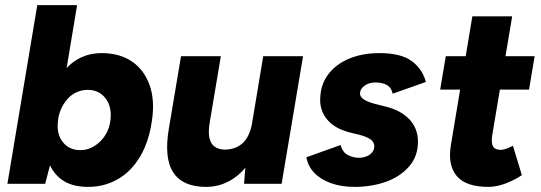

<svg xmlns="http://www.w3.org/2000/svg" viewBox="-20 -720 2118 752"><path d="M9 0 126 -700H282L181 -93L157 0ZM377 -512Q449 -512 497 -479Q545 -446 566 -386.5Q587 -327 575 -247Q567 -189 546.5 -141.5Q526 -94 493.5 -59.5Q461 -25 418 -6.5Q375 12 325 12Q255 12 214.5 -22Q174 -56 161.5 -115.5Q149 -175 160 -252Q168 -314 186.5 -362.5Q205 -411 233 -444.5Q261 -478 297.5 -495Q334 -512 377 -512ZM324 -368Q300 -368 279.5 -358.5Q259 -349 244 -332Q229 -315 219 -292.5Q209 -270 207 -245Q201 -195 226 -163.5Q251 -132 295 -132Q318 -132 338.5 -142Q359 -152 375 -168.5Q391 -185 401 -207Q411 -229 413 -254Q418 -304 392.5 -336Q367 -368 324 -368Z M936 0 943 -92 1011 -500H1167L1083 0ZM645 -238 689 -500H845L802 -244ZM802 -244Q795 -205 800 -181Q805 -157 820 -146Q835 -135 858 -134Q903 -134 930.5 -159.5Q958 -185 967 -236L1013 -235Q1000 -156 967.5 -101Q935 -46 888.5 -17Q842 12 787 12Q696 12 659 -44Q622 -100 641 -214L646 -244Z M1369 12Q1317 12 1276.5 -2.5Q1236 -17 1211 -43Q1186 -69 1180 -104L1314 -152Q1322 -123 1343 -112.5Q1364 -102 1385 -102Q1400 -102 1414 -107Q1428 -112 1437 -122.5Q1446 -133 1446 -147Q1446 -163 1432 -173.5Q1418 -184 1388 -192L1347 -202Q1291 -217 1262.5 -250.5Q1234 -284 1234 -328Q1234 -385 1263.5 -426Q1293 -467 1345.5 -489.5Q1398 -512 1466 -512Q1551 -512 1593 -480.5Q1635 -449 1648 -399L1518 -353Q1513 -377 1495.5 -387Q1478 -397 1449 -397Q1426 -397 1408 -384.5Q1390 -372 1390 -353Q1390 -341 1404.5 -331Q1419 -321 1449 -313L1489 -303Q1550 -288 1583.5 -252.5Q1617 -217 1617 -165Q1617 -107 1581.5 -67Q1546 -27 1490 -7.5Q1434 12 1369 12Z M1893 12Q1805 12 1769 -30.5Q1733 -73 1746 -152L1830 -656H1986L1908 -191Q1903 -160 1911 -146.5Q1919 -133 1942 -133Q1951 -133 1964 -138Q1977 -143 1989 -149L2024 -34Q1996 -15 1960.5 -1.5Q1925 12 1893 12ZM1704 -369 1726 -500H2074L2052 -369Z"/></svg>

Font: Figtree Light ExtraBold
Style: Italic
Weight: 800
Italic angle: -9.5°
Version: Version 2.001;gftools[0.9.30]